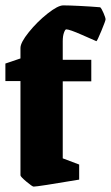

<svg xmlns="http://www.w3.org/2000/svg" viewBox="-20 -681 412 713"><path d="M56 -30V-380H0V-445L56 -464V-503Q56 -523 87 -561.5Q118 -600 156.5 -630.5Q195 -661 215 -661Q236 -661 276 -659Q316 -657 352 -654Q357 -650 364.5 -632.5Q372 -615 372 -609Q372 -604 356.5 -566.5Q341 -529 338 -528Q331 -531 284.5 -551.5Q238 -572 226 -572Q222 -572 217.5 -559.5Q213 -547 213 -528V-459H319V-379H213V-93L274 -70V-14Q120 12 105 12Q100 12 78 -6.5Q56 -25 56 -30Z"/></svg>

Font: Grenze ExtraBold
Style: Regular
Weight: 800
Designer: Renata Polastri
Foundry: Omnibus-Type
Version: Version 1.002; ttfautohint (v1.8)